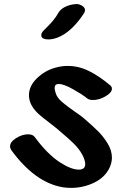

<svg xmlns="http://www.w3.org/2000/svg" viewBox="-20 -950 640 935"><path d="M266 -541Q246 -541 246 -521Q246 -514 251 -497Q258 -474 282 -453.5Q306 -433 345 -406Q377 -384 386 -376Q430 -338 456 -312.5Q482 -287 503.5 -252.5Q525 -218 525 -182Q525 -158 513 -132Q490 -85 437.5 -60Q385 -35 326 -35Q306 -35 286 -38Q150 -61 35 -219Q29 -228 29 -237Q29 -259 58.5 -277.5Q88 -296 117 -296Q139 -296 149 -283Q211 -199 271 -160Q326 -124 364 -124Q395 -124 395 -151Q395 -170 380 -198Q365 -225 341 -249Q317 -273 280 -304L253 -327Q249 -331 216 -356Q189 -376 170 -393Q151 -410 138 -430Q121 -457 121 -486Q121 -531 159.5 -568.5Q198 -606 248 -620Q280 -629 309 -629Q363 -629 413.5 -604Q464 -579 516 -535Q525 -528 525 -518Q525 -499 494 -481Q463 -463 433 -463Q413 -463 403 -472Q384 -488 337.5 -514.5Q291 -541 266 -541ZM181 -778Q181 -790 192 -801Q196 -805 212.5 -821.5Q229 -838 241 -853Q253 -868 261 -882Q272 -904 296 -916Q320 -928 348 -930Q362 -932 378 -923Q394 -914 394 -901Q394 -894 390 -887Q337 -805 276 -774Q244 -758 216 -758Q204 -758 195 -761Q181 -765 181 -778Z"/></svg>

Font: Sedgwick Ave Display
Style: Regular
Weight: 400
Designer: Kevin Burke, Pedro Vergani
Foundry: Google, Inc.
Version: Version 1.000